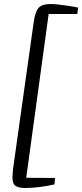

<svg xmlns="http://www.w3.org/2000/svg" viewBox="-20 -855 410 959"><path d="M107 84Q72 84 57 73Q42 62 42 32Q42 23 43.2 12Q44.5 1 45 -10L148 -742Q155 -794 171.8 -814.5Q188.5 -835 234 -835Q248.5 -835 272.8 -832.2Q297 -829.5 323.2 -825.5Q349.5 -821.5 370 -817L366 -785H223L111 33L255 34L252 66Q218.5 74 179.2 79Q140 84 107 84Z"/></svg>

Font: Koeln Type Sans Light
Style: Italic
Weight: 300
Italic angle: -7.5°
Designer: Eben Sorkin
Foundry: Eben Sorkin
Version: Version 2.001